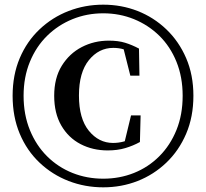

<svg xmlns="http://www.w3.org/2000/svg" viewBox="-20 -783 881 822"><path d="M422 19Q344 19 274 -8Q204 -35 149.5 -86.5Q95 -138 64.5 -210.5Q34 -283 34 -373Q34 -462 64.5 -534Q95 -606 149.5 -657.5Q204 -709 274 -736Q344 -763 422 -763Q500 -763 569 -736Q638 -709 692 -657.5Q746 -606 777 -534Q808 -462 808 -373Q808 -283 777 -210.5Q746 -138 692 -86.5Q638 -35 569 -8Q500 19 422 19ZM422 -18Q492 -18 553.5 -42.5Q615 -67 662 -114Q709 -161 735.5 -226.5Q762 -292 762 -373Q762 -453 735.5 -518.5Q709 -584 662 -630Q615 -676 553.5 -701Q492 -726 422 -726Q352 -726 290.5 -701Q229 -676 182 -630Q135 -584 108 -518.5Q81 -453 81 -373Q81 -292 108 -226Q135 -160 182 -113.5Q229 -67 290.5 -42.5Q352 -18 422 -18ZM441 -139Q377 -139 325 -166Q273 -193 242.5 -245.5Q212 -298 212 -373Q212 -449 244.5 -501.5Q277 -554 330 -581.5Q383 -609 446 -609Q486 -609 515.5 -600Q545 -591 575 -575L577 -459H538L505 -590L554 -547Q531 -565 510.5 -571.5Q490 -578 465 -578Q403 -578 360.5 -525.5Q318 -473 318 -374Q318 -275 360.5 -223Q403 -171 464 -171Q488 -171 511.5 -177.5Q535 -184 558 -201L510 -161L541 -289H582L579 -175Q550 -159 516.5 -149Q483 -139 441 -139Z"/></svg>

Font: Noto Serif JP ExtraBold
Style: Regular
Weight: 800
Designer: Ryoko NISHIZUKA 西塚涼子 (kana & ideographs); Frank Grießhammer (Latin, Greek & Cyrillic); Wenlong ZHANG 张文龙 (bopomofo); San
Foundry: Adobe
Version: Version 2.003-H1;hotconv 1.1.1;makeotfexe 2.6.0